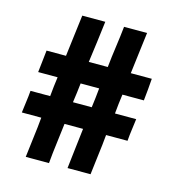

<svg xmlns="http://www.w3.org/2000/svg" viewBox="-99 -741 778 830"><g transform="rotate(15 290.0 -326.5)"><path d="M271 -653Q265 -606 259.5 -560.5Q254 -515 247 -467H332Q337 -515 343.5 -560.5Q350 -606 355 -653H458Q452 -606 446.5 -560.5Q441 -515 435 -467H529Q527 -442 525 -417.5Q523 -393 520 -368H424Q421 -347 418.5 -325Q416 -303 414 -281H509Q506 -256 502.5 -231.5Q499 -207 497 -181H401Q397 -136 391 -91Q385 -46 380 0H277Q282 -46 287.5 -91Q293 -136 298 -181H215Q210 -136 204 -91Q198 -46 194 0H90Q95 -46 101 -91Q107 -136 111 -181H24Q27 -207 30.5 -231.5Q34 -256 36 -281H124Q126 -303 128.5 -325Q131 -347 134 -368H47Q50 -393 52.5 -417.5Q55 -442 58 -467H145Q151 -515 156.5 -560.5Q162 -606 168 -653ZM237 -368Q235 -347 232 -325Q229 -303 226 -281H310Q313 -303 315.5 -325Q318 -347 320 -368Z"/></g></svg>

Font: Reem Kufi Fun Medium
Style: Regular
Weight: 500
Designer: Khaled Hosny
Version: Version 1.005